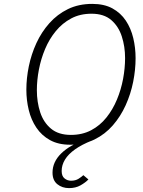

<svg xmlns="http://www.w3.org/2000/svg" viewBox="-20 -732 734 987"><path d="M341 12Q280 12 237 -11.8Q194 -35.5 167 -75.8Q140 -116 127.8 -166.5Q115.5 -217 115.5 -271Q115.5 -329.5 128.2 -391.5Q141 -453.5 167.2 -510.5Q193.5 -567.5 234 -613Q274.5 -658.5 329.2 -685.2Q384 -712 454.5 -712Q515.5 -712 558 -688.8Q600.5 -665.5 626.8 -626Q653 -586.5 665 -536.5Q677 -486.5 677 -433Q677 -373.5 664.5 -311Q652 -248.5 626 -191Q600 -133.5 560.2 -87.8Q520.5 -42 465.8 -15Q411 12 341 12ZM344.5 -38.5Q403 -38.5 448.5 -62.5Q494 -86.5 527 -127.8Q560 -169 581.2 -220.2Q602.5 -271.5 612.8 -326.8Q623 -382 623 -433.5Q623 -492.5 606.2 -544.5Q589.5 -596.5 551.8 -629Q514 -661.5 450.5 -661.5Q391.5 -661.5 346 -637.2Q300.5 -613 267 -572.2Q233.5 -531.5 212 -480.5Q190.5 -429.5 180 -374.5Q169.5 -319.5 169.5 -268.5Q169.5 -207.5 186.5 -155.2Q203.5 -103 242 -70.8Q280.5 -38.5 344.5 -38.5ZM335 235Q299.5 235 274.8 215Q250 195 250 155.5Q250 100 295.2 56.2Q340.5 12.5 412 -10H454Q400.5 11 365.8 35.8Q331 60.5 314 88.5Q297 116.5 297 147Q297 173.5 311.8 185.2Q326.5 197 345 197Q368 197 383.8 187Q399.5 177 408.5 168.5L434.5 190.5Q418.5 207 393.5 221Q368.5 235 335 235Z"/></svg>

Font: Overpass ExtraLight
Style: Italic
Weight: 250
Italic angle: -10°
Designer: Delve Withrington, Dave Bailey, Thomas Jockin
Foundry: Delve Fonts LLC
Version: Version 4.000